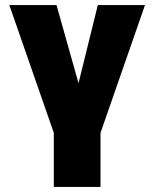

<svg xmlns="http://www.w3.org/2000/svg" viewBox="-20 -528 613 763"><path d="M379.4 0V214.8H193.8V0L17.1 -507.8H204.6L292 -197.3L368.7 -507.8H556.2Z"/></svg>

Font: Giphurs Black
Style: Regular
Weight: 900
Version: Version 0.920; ttfautohint (v1.8.4.7-5d5b)